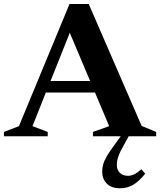

<svg xmlns="http://www.w3.org/2000/svg" viewBox="-32 -694 816 978"><path d="M604.5 34.5Q579.5 78 571.2 102Q563 126 563 145Q563 171.5 578.5 186.5Q594 201.5 620 201.5Q636 201.5 652 193.8Q668 186 688.5 168L707.5 191Q674.5 231.5 645 248.2Q615.5 265 580 265Q535 265 511.8 241Q488.5 217 488.5 180.5Q488.5 162.5 493.5 143.8Q498.5 125 513 100Q527.5 75 555 38.5L583 0H441.5V-22L524 -51.5L452 -222.5H201.5L133.5 -51.5L211 -22V0H-12V-22L64.5 -51.5L322 -673.5H420L689.5 -52.5L763.5 -22V0H623.5ZM225.5 -281.5H427L323.5 -527Z"/></svg>

Font: Newsreader 16pt
Style: Bold
Weight: 700
Designer: Hugues Gentile
Foundry: Production Type
Version: Version 1.003; ttfautohint (v1.8.3)